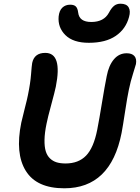

<svg xmlns="http://www.w3.org/2000/svg" viewBox="-20 -1035 751 1031"><path d="M457 -805.2Q373 -805.2 331.3 -846.4Q289.6 -887.7 294.9 -946.8Q298.3 -978.5 314.9 -994.1Q331.5 -1009.8 356.9 -1009.8Q377.4 -1009.8 387.2 -1000.2Q397 -990.7 399.9 -966.8Q405.8 -917 470.2 -917Q538.1 -917 564.9 -966.8Q578.6 -992.7 592.8 -1003.9Q606.9 -1015.1 627 -1015.1Q659.2 -1015.1 670.7 -995.6Q682.1 -976.1 672.9 -943.8Q655.8 -879.4 601.6 -842.3Q547.4 -805.2 457 -805.2ZM325.2 -23.9Q176.8 -23.9 118.7 -117.2Q60.5 -210.4 94.2 -376Q100.1 -403.3 113.3 -454.3Q126.5 -505.4 129.9 -523.9Q143.1 -587.9 146.7 -635.7Q150.4 -683.6 152.8 -696.8Q164.1 -751 223.1 -751Q315.9 -751 279.8 -569.8Q274.4 -543.5 255.4 -473.4Q236.3 -403.3 230 -371.1Q219.7 -321.8 219 -284.4Q218.3 -247.1 225.6 -223.1Q232.9 -199.2 248.5 -184.3Q264.2 -169.4 284.4 -163.3Q304.7 -157.2 332 -157.2Q401.4 -157.2 442.1 -199.2Q482.9 -241.2 502 -337.9Q513.2 -395 527.6 -483.4Q542 -571.8 553.2 -627Q564 -683.6 591.6 -716.3Q619.1 -749 660.2 -749Q688.5 -749 701.7 -734.1Q714.8 -719.2 710 -690.9Q708 -681.6 694.6 -640.1Q681.2 -598.6 671.9 -553.2Q663.6 -514.6 651.6 -435.5Q639.6 -356.4 632.8 -320.8Q574.2 -23.9 325.2 -23.9Z"/></svg>

Font: Shantell Sans Bouncy
Style: Italic
Weight: 600
Italic angle: -11.31°
Designer: Stephen Nixon, Anya Danilova, Shantell Martin
Foundry: Arrow Type
Version: Version 1.006;[9816181b4]